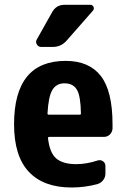

<svg xmlns="http://www.w3.org/2000/svg" viewBox="-20 -790 540 819"><path d="M320.3 -300.8Q325.2 -300.8 325.2 -305.7Q324.2 -379.9 308.1 -407.2Q292 -434.6 254.9 -434.6Q220.7 -434.6 203.6 -406.7Q186.5 -378.9 182.6 -305.7Q182.6 -300.8 188.5 -300.8ZM259.8 -530.3Q360.4 -530.3 410.2 -465.8Q460 -401.4 460 -259.8V-241.2Q459 -226.6 448.7 -216.3Q438.5 -206.1 422.9 -206.1H190.4Q185.5 -206.1 184.6 -202.1Q191.4 -138.7 219.7 -114.3Q248 -89.8 304.7 -89.8Q349.6 -89.8 396.5 -105.5Q409.2 -109.4 419.4 -102.1Q429.7 -94.7 429.7 -82V-49.8Q429.7 -34.2 420.4 -22Q411.1 -9.8 396.5 -4.9Q341.8 9.8 285.2 9.8Q166 9.8 103 -57.1Q40 -124 40 -259.8Q40 -530.3 259.8 -530.3ZM254.9 -769.5H365.2Q375 -769.5 378.9 -760.7Q382.8 -752 376 -744.1L263.7 -616.2Q240.2 -589.8 205.1 -589.8H155.3Q143.6 -589.8 137.2 -600.6Q130.9 -611.3 136.7 -621.1L203.1 -739.3Q220.7 -769.5 254.9 -769.5Z"/></svg>

Font: Rounded-L Mgen+ 1mn bold
Style: Bold
Weight: 700
Designer: [Source Han Sans]
Ryoko NISHIZUKA  (kana & ideographs); Paul D. Hunt (Latin, Greek & Cyrillic); Wenlong ZHANG  (bopomofo
Version: Version 1.059.20150602